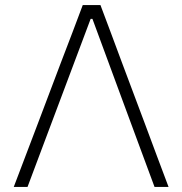

<svg xmlns="http://www.w3.org/2000/svg" viewBox="-20 -733 715 753"><path d="M34 0Q56 -57.5 80 -121Q104 -184.5 126 -242L218.5 -486.5Q243.5 -552 264 -605.5Q284 -659 304.5 -713H374Q394.5 -659 414.2 -606Q434 -553 458.5 -487L551 -240.5Q573 -181.5 596.2 -119.2Q619.5 -57 641 0H586Q554.5 -85 521.5 -174.2Q488.5 -263.5 458 -346L342.5 -659H335.5L218.5 -347.5Q188 -266.5 153.5 -174.5Q118.5 -82 88 0Z"/></svg>

Font: Heraclito ExtraLight
Style: Regular
Weight: 200
Designer: Kostas Bartsokas (font) & Cristiano Sobral (main changes)
Foundry: Kostas Bartsokas (font) & Cristiano Sobral (main changes)
Version: Version 1.00;July 8, 2020;FontCreator 13.0.0.2655 64-bit